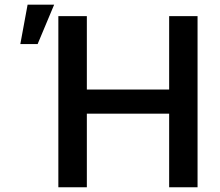

<svg xmlns="http://www.w3.org/2000/svg" viewBox="-20 -796 936 816"><path d="M228 0H349.1V-312.9H698.9V0H819.6V-727.3H698.9V-415.5H349.1V-727.3H228ZM66.4 -608.7H139.9L210.2 -776.3H97.3Z"/></svg>

Font: Magic Ui Pro Semi Bold
Style: Regular
Weight: 600
Designer: Stefan Endress, Andreas Faust
Version: Version 1.000;FEAKit 1.0